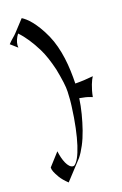

<svg xmlns="http://www.w3.org/2000/svg" viewBox="-176 -929 744 1169"><g transform="rotate(-15 196.5 -344.5)"><path d="M413.6 -411.1Q409.7 -404.3 404.8 -392.3Q399.9 -380.4 395.3 -364.3Q390.6 -348.1 386.7 -328.6Q382.8 -309.1 380.9 -288.1L368.2 -292Q342.3 -299.8 299.3 -303.2Q296.9 -256.3 288.6 -205.8Q280.3 -155.3 268.3 -107.7Q256.3 -60.1 239 -19.3Q221.7 21.5 203.6 48.3L104.5 175.8Q71.3 149.4 54.4 126Q37.6 102.5 30 86.9Q22.5 71.3 22.5 59.6L86.9 -25.4Q91.3 -3.9 98.1 16.1Q105 36.1 113.8 52Q122.6 67.9 133.1 77.4Q143.6 86.9 155.3 87.4L162.6 86.4L163.1 85.9Q177.2 76.2 190.2 47.4Q203.1 18.6 213.6 -26.9Q224.1 -72.3 231.4 -132.8Q238.8 -193.4 241.7 -266.6Q242.2 -277.8 242.4 -288.3Q242.7 -298.8 242.7 -309.6L241.2 -359.9Q240.2 -384.3 232.2 -420.9Q224.1 -457.5 210 -507.3Q181.2 -593.8 149.9 -645Q97.2 -731.4 41.5 -779.8Q20 -744.6 19.5 -711.9Q19.5 -704.1 21 -696.3L-24.4 -730Q-10.3 -748 3.4 -761.5Q17.1 -774.9 25.4 -785.6L86.9 -864.7Q97.7 -859.4 112.8 -848.4Q127.9 -837.4 145.5 -819.1Q163.1 -800.8 182.6 -774.4Q202.1 -748 222.7 -711.4Q241.7 -676.8 255.1 -638.4Q268.6 -600.1 277.6 -559.6Q286.6 -519 291.7 -477.5Q296.9 -436 299.3 -395.5Q330.1 -397.9 358.4 -401.9Q386.7 -405.8 413.6 -411.1Z"/></g></svg>

Font: MedievalSharp
Style: Regular
Weight: 500
Version: Version 1.0